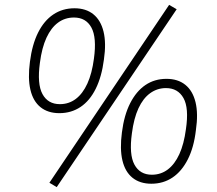

<svg xmlns="http://www.w3.org/2000/svg" viewBox="-20 -747 892 789"><path d="M213 22 183 4 675 -727 706 -709ZM224 -282Q177 -282 146.5 -306.5Q116 -331 105 -378Q94 -425 103 -493Q112 -564 136.5 -613Q161 -662 199 -687.5Q237 -713 286 -713Q333 -713 363.5 -688.5Q394 -664 405.5 -617Q417 -570 407 -502Q398 -432 373.5 -382.5Q349 -333 311 -307.5Q273 -282 224 -282ZM226 -319Q263 -319 291.5 -340.5Q320 -362 339 -403.5Q358 -445 366 -506Q378 -593 355.5 -634Q333 -675 284 -675Q247 -675 218.5 -654Q190 -633 171 -592Q152 -551 144 -489Q132 -402 154.5 -360.5Q177 -319 226 -319ZM602 8Q555 8 524.5 -16.5Q494 -41 483 -88Q472 -135 481 -203Q490 -274 515 -323Q540 -372 577.5 -397.5Q615 -423 664 -423Q711 -423 741.5 -398.5Q772 -374 783.5 -327Q795 -280 785 -212Q777 -142 752 -92.5Q727 -43 689 -17.5Q651 8 602 8ZM604 -29Q641 -29 669.5 -50.5Q698 -72 717 -113.5Q736 -155 744 -216Q757 -303 734 -344Q711 -385 662 -385Q626 -385 597 -364Q568 -343 549 -302Q530 -261 522 -199Q510 -112 532.5 -70.5Q555 -29 604 -29Z"/></svg>

Font: Nunito Sans 10pt SemiCondensed ExtraLight
Style: Italic
Weight: 250
Width: 4
Italic angle: -9°
Designer: Vernon Adams
Foundry: Vernon Adams
Version: Version 3.101;gftools[0.9.27]